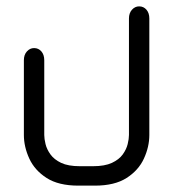

<svg xmlns="http://www.w3.org/2000/svg" viewBox="-20 -408 543 603"><path d="M278 175H226Q164 175 126.5 151Q89 127 72 90Q55 53 55 16V-219Q55 -236 64.5 -246.5Q74 -257 87 -257Q101 -257 110 -246.5Q119 -236 119 -219V16Q119 28 123 44.5Q127 61 138.5 77Q150 93 172 103.5Q194 114 231 114H272Q309 114 331.5 103.5Q354 93 365.5 77Q377 61 381 44.5Q385 28 385 16V-350Q385 -367 394.5 -377.5Q404 -388 417 -388Q431 -388 440 -377.5Q449 -367 449 -350V16Q449 53 432 90Q415 127 377.5 151Q340 175 278 175Z"/></svg>

Font: Beiruti
Style: Regular
Weight: 400
Version: Version 1.00